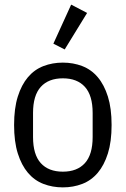

<svg xmlns="http://www.w3.org/2000/svg" viewBox="-20 -799 544 831"><path d="M252 12Q207 12 168 -3Q129 -18 101 -51Q73 -84 57 -135Q41 -186 41 -258Q41 -330 57 -381Q73 -432 101 -465Q129 -498 168 -513Q207 -528 252 -528Q297 -528 336 -513Q375 -498 403 -465Q431 -432 447 -381Q463 -330 463 -258Q463 -186 447 -135Q431 -84 403 -51Q375 -18 336 -3Q297 12 252 12ZM252 -56Q314 -56 347.5 -93Q381 -130 381 -206V-310Q381 -386 347.5 -423Q314 -460 252 -460Q190 -460 156.5 -423Q123 -386 123 -310V-206Q123 -130 156.5 -93Q190 -56 252 -56ZM260 -585 211 -610 288 -779 357 -743Z"/></svg>

Font: IBM Plex Sans Condensed
Style: Regular
Weight: 400
Width: 3
Designer: Mike Abbink, Paul van der Laan, Pieter van Rosmalen
Foundry: Bold Monday
Version: Version 1.1